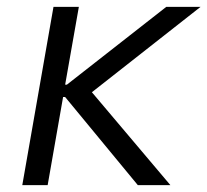

<svg xmlns="http://www.w3.org/2000/svg" viewBox="-20 -540 605 560"><path d="M45 0H119L164 -257H170L382 0H477L248 -271L565 -520H465L175 -293H170L210 -520H136Z"/></svg>

Font: Fixel Display
Style: Italic
Weight: 400
Italic angle: -10°
Designer: AlfaBravo + MacPaw
Foundry: Kyrylo Tkachov, Marchela Mozhyna, Serhii Makarenko, Maria Weinstein, Zakhar Kryvoshyya
Version: Version 1.210;Glyphs 3.2 (3217)